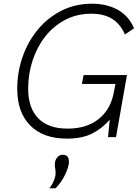

<svg xmlns="http://www.w3.org/2000/svg" viewBox="-20 -740 758 1036"><path d="M431 -335H665L606 0H563L572 -94Q529 -45 475 -18.5Q421 8 342 8Q213 8 143 -63Q73 -134 73 -260Q73 -352 102.5 -435Q132 -518 185.5 -582Q239 -646 313 -683Q387 -720 476 -720Q557 -720 616.5 -686.5Q676 -653 703 -587L654 -554Q630 -610 585.5 -638Q541 -666 472 -666Q395 -666 332 -633Q269 -600 224.5 -543.5Q180 -487 156 -414Q132 -341 132 -261Q132 -158 186 -102Q240 -46 345 -46Q449 -46 514 -99Q579 -152 595 -246L603 -287H422ZM246 276Q262 256 271 234Q280 212 280 193Q280 181 278 170Q276 159 276 149Q276 125 288 110Q300 95 319 95Q352 95 352 133Q352 158 332.5 200Q313 242 280 276Z"/></svg>

Font: Livvic Light
Style: Italic
Weight: 300
Italic angle: -10°
Designer: Jacques Le Bailly, Baron von Fonthausen
Version: Version 1.001; ttfautohint (v1.8.2)